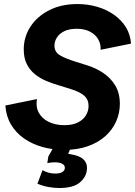

<svg xmlns="http://www.w3.org/2000/svg" viewBox="-20 -736 674 959"><path d="M300.8 12.7Q243.2 12.7 191.4 -2Q139.6 -16.6 99.4 -44.9Q59.1 -73.2 34.7 -114.5Q10.3 -155.8 6.8 -209L164.6 -241.2Q157.7 -202.1 174.1 -172.6Q190.4 -143.1 223.9 -127Q257.3 -110.8 302.2 -110.8Q341.8 -110.8 368.4 -124Q395 -137.2 408.7 -159.2Q422.4 -181.2 422.4 -207Q422.4 -238.3 401.1 -257.6Q379.9 -276.9 332.5 -291.5L268.1 -311.5Q239.3 -319.8 209.5 -332.5Q179.7 -345.2 154.5 -365.2Q129.4 -385.3 114 -415.5Q98.6 -445.8 98.6 -489.3Q98.6 -551.8 132.3 -603.3Q166 -654.8 226.3 -685.3Q286.6 -715.8 366.7 -715.8Q418.9 -715.8 466.1 -701.9Q513.2 -688 550 -661.9Q586.9 -635.7 609.1 -599.6Q631.3 -563.5 634.3 -518.1L482.4 -487.3Q484.4 -515.1 470.9 -539.1Q457.5 -563 430.2 -577.6Q402.8 -592.3 362.8 -592.3Q325.7 -592.3 301 -580.1Q276.4 -567.9 264.2 -548.6Q252 -529.3 252 -507.8Q252 -476.6 279.1 -460.2Q306.2 -443.8 356.4 -428.2L412.6 -410.6Q455.1 -397.9 493.2 -373.3Q531.2 -348.6 554.9 -310.3Q578.6 -272 578.6 -216.8Q578.6 -171.4 560.3 -129.9Q542 -88.4 506.6 -56.4Q471.2 -24.4 419.2 -5.9Q367.2 12.7 300.8 12.7ZM275.4 203.1Q251 203.1 223.1 198.2Q195.3 193.4 167 181.6L192.4 113.8Q203.6 120.6 219.7 125.7Q235.8 130.9 255.4 130.9Q278.8 130.9 290.8 123.5Q302.7 116.2 303.7 105Q305.7 85.9 282.2 78.4Q258.8 70.8 216.3 78.6L221.2 46.4L258.3 -20.5H338.4L337.4 -9.8L314 49.8L296.9 30.3Q362.8 34.7 390.4 54.9Q418 75.2 414.1 111.8Q410.2 149.4 377.7 176.3Q345.2 203.1 275.4 203.1Z"/></svg>

Font: Schibsted Grotesk
Style: Bold Italic
Weight: 700
Italic angle: -12°
Designer: Bakken & Baeck AS, Henrik Kongsvoll
Foundry: Schibsted ASA
Version: Version 1.100;gftools[0.9.25]